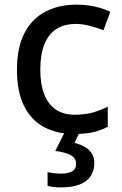

<svg xmlns="http://www.w3.org/2000/svg" viewBox="-20 -568 528 828"><path d="M299.8 9.8Q225.6 9.8 169.9 -20Q114.3 -49.8 83.7 -111.1Q53.2 -172.4 53.2 -266.1Q53.2 -363.8 85.9 -426Q118.7 -488.3 176.5 -518.1Q234.4 -547.9 309.1 -547.9Q353 -547.9 391.4 -539.1Q429.7 -530.3 455.6 -517.1L426.3 -437.5Q398.9 -448.2 367.4 -456.5Q335.9 -464.8 307.6 -464.8Q255.9 -464.8 221.9 -442.1Q188 -419.4 170.9 -375.5Q153.8 -331.5 153.8 -267.1Q153.8 -204.6 170.7 -161.4Q187.5 -118.2 220.5 -95.7Q253.4 -73.2 302.7 -73.2Q346.2 -73.2 380.9 -83Q415.5 -92.8 444.8 -107.9V-21.5Q416.5 -5.9 382.3 2Q348.1 9.8 299.8 9.8ZM386.7 135.3Q386.7 184.6 351.1 212.4Q315.4 240.2 240.7 240.2Q224.1 240.2 209.5 238.3Q194.8 236.3 185.1 233.4V174.8Q195.3 176.8 211.4 178.7Q227.5 180.7 242.2 180.7Q273.4 180.7 290.8 171.1Q308.1 161.6 308.1 138.2Q308.1 113.3 283.9 100.6Q259.8 87.9 218.3 83L260.3 0H324.2L301.3 48.3Q324.7 53.7 344 64.5Q363.3 75.2 375 92.5Q386.7 109.9 386.7 135.3Z"/></svg>

Font: Open Sans Medium
Style: Regular
Weight: 500
Designer: Monotype Design Team
Foundry: Monotype Imaging Inc.
Version: Version 3.000